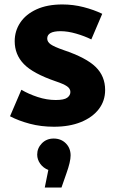

<svg xmlns="http://www.w3.org/2000/svg" viewBox="-20 -557 525 862"><path d="M25 -35 76 -154Q108 -135 149 -121.5Q190 -108 230 -108Q268 -108 282 -118.5Q296 -129 296 -144Q296 -159 281 -169.5Q266 -180 230 -192Q128 -227 87 -269.5Q46 -312 46 -372Q46 -418 71 -455.5Q96 -493 144 -515Q192 -537 260 -537Q309 -537 355.5 -525Q402 -513 439 -495L390 -380Q360 -395 322 -406Q284 -417 252 -417Q192 -417 192 -384Q192 -369 207.5 -358Q223 -347 266 -332Q367 -298 409.5 -256.5Q452 -215 452 -153Q452 -104 423.5 -67Q395 -30 343.5 -9Q292 12 222 12Q164 12 113.5 -1.5Q63 -15 25 -35ZM297 141Q297 169 278 222L256 285H181L197 206Q174 197 160.5 178Q147 159 147 137Q147 108 168 86.5Q189 65 221 65Q254 65 275.5 86.5Q297 108 297 141Z"/></svg>

Font: Radio Canada
Style: Bold
Weight: 700
Designer: Charles Daoud, Etienne Aubert Bonn, Alexandre Saumier Demers, Jacques Le Bailly
Foundry: Radio-Canada
Version: Version 2.104; ttfautohint (v1.8.4.7-5d5b);gftools[0.9.28.de